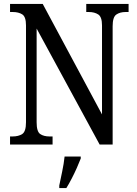

<svg xmlns="http://www.w3.org/2000/svg" viewBox="-20 -734 695 975"><path d="M31 0V-41H43Q74 -41 93 -53.5Q112 -66 112 -113V-605Q112 -649 93 -661Q74 -673 45 -673H31V-714H197L498 -153V-605Q498 -648 479 -660.5Q460 -673 431 -673H418V-714H633V-673H618Q589 -673 570.5 -660Q552 -647 552 -601V0H486L166 -589V-113Q166 -66 184 -53.5Q202 -41 232 -41H247V0ZM281 208Q288 174 296 136Q304 98 308 61H390V71Q382 92 370 119Q358 146 344 173Q330 200 317 221H281Z"/></svg>

Font: Noto Serif Georgian Condensed
Style: Regular
Weight: 400
Width: 3
Designer: Monotype Design Team, Akaki Razmadze
Foundry: Google LLC
Version: Version 2.003; ttfautohint (v1.8.4.7-5d5b)